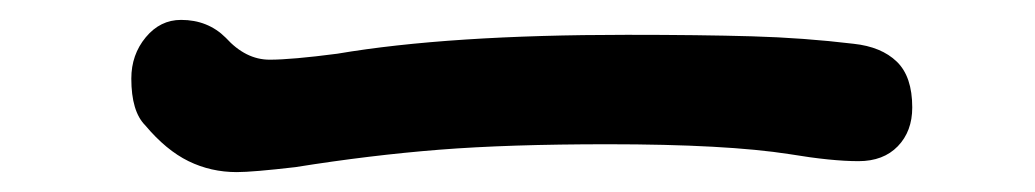

<svg xmlns="http://www.w3.org/2000/svg" viewBox="-20 -474 1040 193"><path d="M126 -348Q112 -362 112 -395Q112 -419 126.5 -436.5Q141 -454 162 -454Q189 -454 207 -436Q227 -414 251 -414Q273 -414 319 -420Q431 -439 610 -439Q684 -439 736 -437.5Q788 -436 838 -430Q866 -427 881.5 -412Q897 -397 897 -366Q897 -342 882.5 -327Q868 -312 843 -312Q816 -312 774 -319Q710 -329 591 -329Q491 -329 421.5 -323.5Q352 -318 277 -306Q234 -301 218 -301Q192 -301 169.5 -312Q147 -323 126 -348Z"/></svg>

Font: Tsukimi Rounded
Style: Bold
Weight: 700
Designer: Takashi Funayama
Foundry: Takashi Funayama
Version: Version 1.032; ttfautohint (v1.8.3)